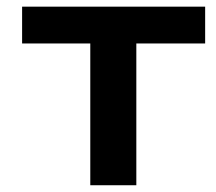

<svg xmlns="http://www.w3.org/2000/svg" viewBox="-20 -548 640 568"><path d="M586.9 -419.4H383.3V0H247.1V-419.4H45.4V-528.3H586.9Z"/></svg>

Font: Roboto Mono
Style: Bold
Weight: 700
Designer: Google
Version: Version 2.000985; 2015; ttfautohint (v1.3)